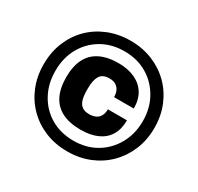

<svg xmlns="http://www.w3.org/2000/svg" viewBox="-152 -880 1103 1071"><g transform="rotate(30 400.0 -344.0)"><path d="M400 12Q323 12 258 -14.5Q193 -41 145 -89Q97 -137 70.5 -202Q44 -267 44 -344Q44 -422 70.5 -487Q97 -552 144.5 -599.5Q192 -647 257.5 -673.5Q323 -700 400 -700Q477 -700 542 -673.5Q607 -647 655 -599.5Q703 -552 730 -487Q757 -422 757 -344Q757 -267 730 -202Q703 -137 655 -89Q607 -41 542 -14.5Q477 12 400 12ZM404 -130Q333 -130 285 -154Q237 -178 213 -226Q189 -274 189 -345Q189 -415 213 -462.5Q237 -510 285 -534Q333 -558 404 -558Q464 -558 509 -537.5Q554 -517 578.5 -478Q603 -439 603 -381H476Q476 -405 467.5 -422.5Q459 -440 443 -449.5Q427 -459 403 -459Q359 -459 342 -431.5Q325 -404 325 -351V-341Q325 -302 332.5 -277.5Q340 -253 357 -241Q374 -229 402 -229Q428 -229 445.5 -238Q463 -247 471.5 -264Q480 -281 480 -305H603Q603 -248 579.5 -209Q556 -170 511.5 -150Q467 -130 404 -130ZM400 -57Q482 -57 545 -94Q608 -131 645 -196.5Q682 -262 682 -345Q682 -428 645 -493Q608 -558 545 -595Q482 -632 400 -632Q318 -632 254.5 -595Q191 -558 155 -493.5Q119 -429 119 -345Q119 -262 155 -196.5Q191 -131 254.5 -94Q318 -57 400 -57Z"/></g></svg>

Font: Archivo SemiBold SemiExpanded Black
Style: Regular
Weight: 900
Width: 6
Version: Version 2.001